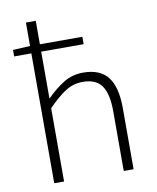

<svg xmlns="http://www.w3.org/2000/svg" viewBox="-82 -783 691 846"><g transform="rotate(-10 264.0 -359.5)"><path d="M92 0V-581H15V-610L92 -614V-719H136V-614H326V-581H136V-371Q174 -409 213 -433.5Q252 -458 302 -458Q377 -458 412 -413Q447 -368 447 -274V0H403V-268Q403 -345 377.5 -381.5Q352 -418 293 -418Q250 -418 215 -395.5Q180 -373 136 -328V0Z"/></g></svg>

Font: hySource Sans Pro Light
Style: Regular
Weight: 300
Designer: Paul D. Hunt
Foundry: Adobe Systems Incorporated
Version: Version 2.021;PS 2.000;hotconv 1.0.86;makeotf.lib2.5.63406